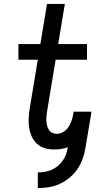

<svg xmlns="http://www.w3.org/2000/svg" viewBox="-20 -755 540 980"><path d="M173 205V125Q191 125 208.5 122Q226 119 242.5 112Q259 105 274 93Q289 81 299.5 66Q310 51 316.5 34Q323 17 325 0L326 -4Q309 3 291.5 5.5Q274 8 256 8Q231 8 208 1Q185 -6 168 -22Q151 -38 141.5 -59.5Q132 -81 128.5 -105Q125 -129 126.5 -154Q128 -179 132 -204L173 -450H74V-530H186L220 -735H311L277 -530H424V-450H264L221 -191Q219 -178 217.5 -165.5Q216 -153 216.5 -140.5Q217 -128 220 -115.5Q223 -103 229 -93Q235 -83 246 -77.5Q257 -72 270 -72Q285 -72 299.5 -79.5Q314 -87 324.5 -100Q335 -113 341 -128Q347 -143 351 -158L356 -185H447Q446 -182 446 -180Q446 -178 445 -175Q445 -173 444.5 -170.5Q444 -168 444 -166L416 0Q412 28 402 55.5Q392 83 375.5 107.5Q359 132 335.5 151.5Q312 171 285 183.5Q258 196 229.5 200.5Q201 205 173 205Z"/></svg>

Font: Iosevka Slab Medium Oblique
Style: Regular
Weight: 500
Italic angle: -9°
Monospace: yes
Designer: Belleve Invis
Foundry: Belleve Invis
Version: Version 11.1.1; ttfautohint (v1.8.3)